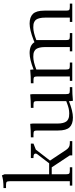

<svg xmlns="http://www.w3.org/2000/svg" viewBox="601 -1387 793 2035"><g transform="rotate(-90 997.5 -369.5)"><path d="M22 -702.1V-729Q113.8 -729 155.8 -746.1L168 -717.8V-245.1H284.2L379.9 -370.1Q387.2 -378.9 387.2 -388.2Q387.2 -400.9 377.7 -406Q368.2 -411.1 348.1 -411.1H339.8V-439H493.2V-411.1L429.2 -386.2L313 -235.8L425.8 -65.9Q439.9 -44.9 456.3 -35.4Q472.7 -25.9 497.1 -25.9H519V0H368.2V-25.9L241.2 -217.8H168V-65.9Q168 -41 175 -33.4Q182.1 -25.9 207 -25.9H242.2V0H47.9V-25.9H94.2V-662.1Q94.2 -687 87.2 -694.6Q80.1 -702.1 55.2 -702.1Z M559.6 -411.1V-439Q632.3 -439 702.6 -445.8L705.6 -418V-154.8Q705.6 -122.6 711.7 -99.6Q717.8 -76.7 727.1 -63.7Q736.3 -50.8 751.5 -43.5Q766.6 -36.1 780.5 -34.2Q794.4 -32.2 813.5 -32.2Q840.8 -32.2 868.4 -38.8Q896 -45.4 943.4 -64V-371.1Q943.4 -396.5 936.3 -403.8Q929.2 -411.1 904.8 -411.1H871.6V-439Q944.8 -439 1014.6 -445.8L1017.6 -418V-65.9Q1017.6 -41 1024.7 -33.4Q1031.7 -25.9 1056.6 -25.9H1091.8V0Q1017.1 0 946.8 6.8L943.4 -21V-35.2Q836.4 6.8 769.5 6.8Q699.7 6.8 665.8 -28.6Q631.8 -64 631.8 -149.9V-371.1Q631.8 -396 624.8 -403.6Q617.7 -411.1 592.8 -411.1Z M1132.3 -411.1V-439Q1205.1 -439 1275.4 -445.8L1278.3 -418V-410.2Q1385.3 -452.1 1452.1 -452.1Q1537.1 -452.1 1567.4 -400.9L1590.3 -410.2Q1698.7 -452.1 1764.2 -452.1Q1834 -452.1 1868.2 -416.5Q1902.3 -380.9 1902.3 -294.9V-65.9Q1902.3 -41 1909.4 -33.4Q1916.5 -25.9 1941.4 -25.9H1976.6V0H1782.2V-25.9H1828.1V-290Q1828.1 -322.3 1822.5 -345.2Q1816.9 -368.2 1808.1 -381.1Q1799.3 -394 1784.9 -401.6Q1770.5 -409.2 1756.8 -411.1Q1743.2 -413.1 1724.1 -413.1Q1673.3 -413.1 1590.3 -380.9V-65.9Q1590.3 -41 1597.4 -33.4Q1604.5 -25.9 1629.4 -25.9H1664.6V0H1471.2V-25.9H1516.1V-290Q1516.1 -322.3 1510.5 -345.2Q1504.9 -368.2 1496.1 -381.1Q1487.3 -394 1472.9 -401.6Q1458.5 -409.2 1444.8 -411.1Q1431.2 -413.1 1412.1 -413.1Q1361.3 -413.1 1278.3 -380.9V-65.9Q1278.3 -41 1285.4 -33.4Q1292.5 -25.9 1317.4 -25.9H1352.5V0H1158.2V-25.9H1204.6V-371.1Q1204.6 -396 1197.5 -403.6Q1190.4 -411.1 1165.5 -411.1Z"/></g></svg>

Font: Dihjauti S
Style: Regular
Weight: 400
Designer: T. Christopher White
Version: Version 3.0.0